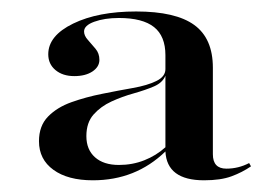

<svg xmlns="http://www.w3.org/2000/svg" viewBox="-20 -603 467 333"><path d="M141.1 -290.3Q97.6 -290.3 72.6 -308.5Q47.6 -326.6 47.6 -358.1Q47.6 -384.7 63.3 -400.8Q79 -416.9 104 -425.8Q129 -434.7 157.3 -440.3Q185.5 -446 210.5 -450.4Q235.5 -454.8 251.2 -462.5Q266.9 -470.2 266.9 -483.1V-507.3Q266.9 -540.3 247.2 -556Q227.4 -571.8 186.3 -571.8Q161.3 -571.8 143.5 -565.3Q125.8 -558.9 125.8 -548.4Q125.8 -541.1 132.3 -533.9Q138.7 -526.6 145.6 -518.5Q152.4 -510.5 152.4 -499.2Q152.4 -487.1 140.3 -479Q128.2 -471 108.9 -471Q88.7 -471 76.2 -481.5Q63.7 -491.9 63.7 -508.9Q63.7 -541.1 106.9 -562.1Q150 -583.1 216.1 -583.1Q284.7 -583.1 316.9 -559.7Q349.2 -536.3 349.2 -485.5V-335.5Q349.2 -310.5 372.6 -310.5Q393.5 -310.5 412.1 -320.2L415.3 -314.5Q400 -304 381.5 -297.2Q362.9 -290.3 333.9 -290.3Q269.4 -290.3 266.9 -340.3Q241.1 -315.3 209.7 -302.8Q178.2 -290.3 141.1 -290.3ZM186.3 -316.9Q209.7 -316.9 230.2 -325Q250.8 -333.1 266.9 -347.6V-471.8Q262.1 -459.7 247.2 -453.2Q232.3 -446.8 212.1 -441.1Q191.9 -435.5 173.4 -427Q154.8 -418.5 142.3 -404.4Q129.8 -390.3 129.8 -366.9Q129.8 -343.5 144.8 -330.2Q159.7 -316.9 186.3 -316.9Z"/></svg>

Font: Playfair 144pt SemiExpanded SemiBold
Style: Regular
Weight: 600
Width: 6
Designer: Claus Eggers Sørensen
Foundry: Claus Eggers Sørensen
Version: Version 2.203